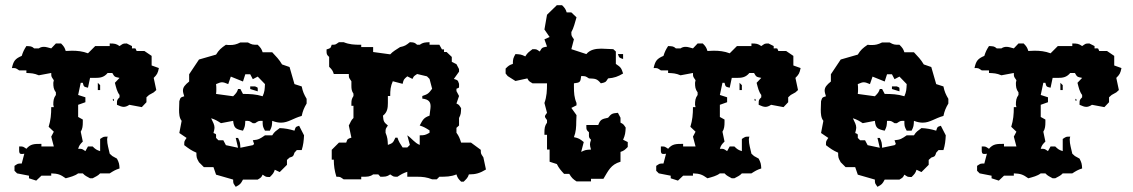

<svg xmlns="http://www.w3.org/2000/svg" viewBox="-20 -698 4380 742"><path d="M196 -530 178 -511C166 -514 158 -517 150 -517C144 -517 137 -516 130 -511H112C102 -520 98 -519 82 -520C73 -506 69 -498 64 -482C38 -471 32 -462 26 -435C43 -435 40 -435 54 -426H82V-416C101 -415 111 -415 130 -407L178 -416C178 -399 179 -402 188 -388C188 -385 186 -381 186 -378C186 -363 187 -353 196 -341V-331C187 -319 186 -308 186 -293C186 -290 188 -287 188 -284H178C178 -256 176 -234 168 -208L188 -189L178 -170L188 -132H140V-142C112 -142 98 -142 82 -123C68 -132 71 -132 54 -132V-118C54 -108 55 -103 64 -103C66 -103 70 -103 74 -104L64 -66C47 -66 50 -66 36 -57V-38L46 -28L92 -19V-9L120 0L140 -19H178V-28C204 -27 213 -24 234 -9C252 -14 269 -18 282 -28H300C309 -18 316 -16 328 -9H338C350 -16 358 -18 367 -28H404C418 -37 426 -42 442 -47C441 -65 440 -69 432 -85L414 -95L404 -104C400 -124 394 -140 394 -159C394 -163 395 -166 396 -170C379 -170 381 -170 367 -161V-114C354 -118 349 -121 338 -132H320L310 -114C296 -123 299 -123 282 -123C286 -136 289 -140 300 -151L292 -189C299 -200 300 -212 300 -226V-236L282 -246V-293L310 -303V-322L282 -331L292 -378H300C304 -362 304 -363 320 -359L328 -397H348C367 -397 382 -399 396 -416H414C423 -400 423 -401 442 -397L424 -378C429 -359 432 -344 442 -331V-322C433 -313 432 -311 432 -300V-293C443 -288 451 -285 458 -285C464 -285 471 -287 480 -293L528 -284L546 -303V-322L556 -331L574 -341L584 -350L574 -397C587 -410 590 -415 594 -435L566 -445V-482L538 -501H508C502 -513 508 -511 490 -511V-520L470 -530C453 -530 456 -529 442 -520C429 -529 423 -530 404 -530V-520H348L320 -492C299 -500 279 -502 258 -502C250 -502 242 -501 234 -501C230 -514 227 -519 216 -530ZM367 -369 358 -378V-350H367ZM358 -322 367 -312ZM418 -316C416 -316 416 -316 416 -313C416 -311 417 -308 418 -308C418 -308 419 -308 420 -309V-312C420 -314 419 -316 418 -316Z M947 -364V-354L976 -345C976 -363 978 -358 966 -364ZM928 -411H947L957 -392L976 -402L1004 -373C1003 -353 1003 -344 995 -326C969 -334 946 -335 919 -335L909 -354H900C896 -341 892 -337 881 -326L815 -335C816 -342 816 -347 816 -353C816 -359 816 -365 815 -373C827 -378 832 -380 838 -380C844 -380 850 -378 862 -373L872 -402L919 -383ZM909 -534C893 -526 883 -524 869 -524C864 -524 859 -524 853 -525C834 -512 826 -505 815 -487L749 -468L711 -411V-383C695 -370 687 -361 687 -348C687 -342 689 -335 692 -326C677 -321 678 -322 673 -307C673 -296 672 -285 672 -274C672 -258 673 -242 682 -231L673 -184L701 -165C692 -151 692 -154 692 -137C709 -124 720 -116 739 -108C739 -89 740 -87 749 -71L768 -52H805L815 -23L881 -4C881 13 882 10 891 24C908 15 910 13 919 -4H976C991 -13 989 -12 995 -23C1009 -14 1006 -14 1023 -14C1034 -25 1038 -29 1042 -42L1061 -33L1089 -61V-80L1099 -89C1114 -94 1113 -93 1118 -108L1127 -118H1146C1152 -137 1154 -154 1155 -175L1136 -212C1121 -207 1123 -208 1118 -193C1098 -199 1082 -202 1061 -203C1047 -192 1041 -190 1032 -175H1004C985 -162 980 -158 957 -156C963 -137 964 -144 957 -137L909 -127C908 -145 908 -149 900 -165H891L900 -127L853 -137L843 -156H824L815 -165C815 -183 817 -178 805 -184C807 -192 809 -199 809 -204C809 -216 804 -224 796 -241C812 -236 820 -231 834 -222L881 -231C884 -203 891 -199 919 -193C927 -209 927 -212 928 -231C945 -231 943 -231 957 -222H966C980 -231 978 -231 995 -231C995 -212 995 -209 1004 -193H1023C1031 -209 1031 -212 1032 -231C1045 -226 1056 -224 1066 -224C1094 -224 1113 -241 1146 -250C1150 -269 1155 -281 1165 -298V-316C1155 -333 1150 -344 1146 -364L1118 -373L1099 -439L1070 -449C1059 -468 1047 -480 1032 -496H995C991 -509 987 -514 976 -525C957 -525 954 -525 938 -534Z M1592 -412 1630 -403 1640 -393 1650 -355C1636 -336 1633 -334 1612 -327V-317C1638 -314 1644 -303 1644 -287C1644 -277 1641 -265 1640 -251C1617 -243 1614 -235 1602 -213C1618 -208 1626 -203 1640 -194V-185C1624 -176 1620 -175 1602 -175V-138C1582 -146 1572 -163 1554 -175L1564 -138L1554 -128H1536C1527 -142 1521 -150 1516 -166H1508C1499 -146 1498 -145 1479 -138C1478 -157 1478 -166 1470 -185C1470 -202 1470 -199 1479 -213C1463 -226 1462 -229 1460 -251C1477 -264 1479 -281 1479 -300V-327H1488C1488 -349 1489 -364 1498 -384L1536 -374C1540 -391 1540 -391 1554 -403L1574 -393C1580 -404 1577 -402 1592 -412ZM1546 -100 1554 -90ZM1290 -535C1276 -526 1279 -525 1262 -525C1257 -510 1257 -512 1242 -507V-500C1242 -489 1243 -486 1252 -478V-440C1263 -429 1266 -425 1270 -412H1328C1328 -395 1329 -398 1338 -384V-366C1338 -355 1339 -346 1346 -336V-327C1339 -316 1338 -310 1338 -298V-289H1346V-242C1336 -233 1335 -225 1328 -213L1338 -166C1323 -161 1323 -162 1318 -147H1290L1262 -119V-81H1270C1270 -57 1273 -38 1280 -15C1297 -15 1294 -14 1308 -5H1376V-15H1384C1399 -15 1410 -15 1422 -24H1442L1450 -15C1469 -15 1475 -15 1488 -24C1502 -15 1499 -15 1516 -15C1530 -24 1538 -29 1554 -34V-15H1592C1614 -15 1630 -13 1650 -5H1668L1678 -15C1703 -15 1722 -15 1744 -24C1748 -11 1751 -7 1762 4H1772C1783 -7 1788 -11 1792 -24C1819 -24 1835 -29 1858 -43L1848 -90C1839 -104 1838 -102 1838 -119L1800 -147H1762C1757 -163 1753 -173 1744 -185V-204L1754 -213V-242C1762 -258 1761 -261 1762 -280C1752 -295 1755 -292 1744 -298L1754 -327L1744 -346V-355C1756 -361 1754 -355 1754 -374C1749 -389 1749 -388 1734 -393L1754 -421V-431L1744 -450L1726 -459V-478L1706 -497H1696V-507H1688L1678 -525H1640V-535C1621 -534 1615 -534 1602 -525H1592C1582 -534 1580 -534 1564 -535C1549 -523 1545 -520 1526 -516C1511 -506 1499 -500 1488 -488L1422 -497V-516H1376V-525H1374C1349 -525 1330 -526 1308 -535Z M2208 -120 2218 -111ZM2132 -678 2094 -641 2084 -584 2104 -555 2084 -546 2094 -518C2075 -514 2075 -515 2066 -499C2052 -508 2055 -508 2038 -508C2024 -497 2019 -495 2010 -480C1994 -488 1990 -488 1972 -489C1963 -473 1962 -469 1962 -451C1949 -447 1945 -444 1934 -433V-414L1942 -404L1972 -385L2018 -395C2024 -384 2023 -385 2038 -376H2094C2094 -348 2093 -325 2084 -300L2094 -262C2089 -255 2086 -252 2086 -248C2086 -244 2089 -241 2094 -234V-224C2085 -212 2084 -201 2084 -186V-177H2094V-120H2104V-73L2132 -64C2140 -48 2147 -40 2160 -26H2180C2189 -11 2194 -6 2208 3H2264V-7H2312C2331 -38 2340 -62 2378 -73V-111C2391 -115 2395 -119 2406 -130V-149L2388 -158C2396 -176 2397 -185 2398 -205C2388 -220 2389 -218 2378 -224V-243L2368 -262C2346 -260 2343 -259 2330 -243C2307 -238 2300 -237 2292 -215H2246V-208C2246 -197 2247 -195 2256 -187V-180C2256 -169 2255 -166 2264 -158C2261 -149 2260 -144 2260 -140C2260 -135 2261 -130 2264 -120C2245 -119 2242 -119 2226 -111L2236 -149C2221 -161 2217 -164 2198 -168C2206 -188 2207 -208 2207 -229C2207 -237 2208 -245 2208 -253L2188 -281L2208 -291V-300C2199 -321 2198 -340 2198 -362V-376C2222 -379 2223 -380 2226 -404C2243 -404 2242 -404 2256 -395C2281 -394 2287 -394 2302 -376C2320 -380 2320 -379 2330 -395C2354 -397 2368 -402 2388 -414C2381 -436 2379 -438 2360 -451V-499L2350 -508C2335 -508 2319 -510 2304 -510C2281 -510 2260 -506 2246 -489L2188 -508L2198 -546C2189 -560 2188 -557 2188 -574C2197 -589 2202 -611 2208 -631L2188 -650H2170C2166 -663 2163 -667 2152 -678ZM2368 -489C2373 -474 2373 -475 2388 -470V-489Z M2676 -530 2658 -511C2646 -514 2638 -517 2630 -517C2624 -517 2617 -516 2610 -511H2592C2582 -520 2578 -519 2562 -520C2553 -506 2549 -498 2544 -482C2518 -471 2512 -462 2506 -435C2523 -435 2520 -435 2534 -426H2562V-416C2581 -415 2591 -415 2610 -407L2658 -416C2658 -399 2659 -402 2668 -388C2668 -385 2666 -381 2666 -378C2666 -363 2667 -353 2676 -341V-331C2667 -319 2666 -308 2666 -293C2666 -290 2668 -287 2668 -284H2658C2658 -256 2656 -234 2648 -208L2668 -189L2658 -170L2668 -132H2620V-142C2592 -142 2578 -142 2562 -123C2548 -132 2551 -132 2534 -132V-118C2534 -108 2535 -103 2544 -103C2546 -103 2550 -103 2554 -104L2544 -66C2527 -66 2530 -66 2516 -57V-38L2526 -28L2572 -19V-9L2600 0L2620 -19H2658V-28C2684 -27 2693 -24 2714 -9C2732 -14 2749 -18 2762 -28H2780C2789 -18 2796 -16 2808 -9H2818C2830 -16 2838 -18 2847 -28H2884C2898 -37 2906 -42 2922 -47C2921 -65 2920 -69 2912 -85L2894 -95L2884 -104C2880 -124 2874 -140 2874 -159C2874 -163 2875 -166 2876 -170C2859 -170 2861 -170 2847 -161V-114C2834 -118 2829 -121 2818 -132H2800L2790 -114C2776 -123 2779 -123 2762 -123C2766 -136 2769 -140 2780 -151L2772 -189C2779 -200 2780 -212 2780 -226V-236L2762 -246V-293L2790 -303V-322L2762 -331L2772 -378H2780C2784 -362 2784 -363 2800 -359L2808 -397H2828C2847 -397 2862 -399 2876 -416H2894C2903 -400 2903 -401 2922 -397L2904 -378C2909 -359 2912 -344 2922 -331V-322C2913 -313 2912 -311 2912 -300V-293C2923 -288 2931 -285 2938 -285C2944 -285 2951 -287 2960 -293L3008 -284L3026 -303V-322L3036 -331L3054 -341L3064 -350L3054 -397C3067 -410 3070 -415 3074 -435L3046 -445V-482L3018 -501H2988C2982 -513 2988 -511 2970 -511V-520L2950 -530C2933 -530 2936 -529 2922 -520C2909 -529 2903 -530 2884 -530V-520H2828L2800 -492C2779 -500 2759 -502 2738 -502C2730 -502 2722 -501 2714 -501C2710 -514 2707 -519 2696 -530ZM2847 -369 2838 -378V-350H2847ZM2838 -322 2847 -312ZM2898 -316C2896 -316 2896 -316 2896 -313C2896 -311 2897 -308 2898 -308C2898 -308 2899 -308 2900 -309V-312C2900 -314 2899 -316 2898 -316Z M3427 -364V-354L3456 -345C3456 -363 3458 -358 3446 -364ZM3408 -411H3427L3437 -392L3456 -402L3484 -373C3483 -353 3483 -344 3475 -326C3449 -334 3426 -335 3399 -335L3389 -354H3380C3376 -341 3372 -337 3361 -326L3295 -335C3296 -342 3296 -347 3296 -353C3296 -359 3296 -365 3295 -373C3307 -378 3312 -380 3318 -380C3324 -380 3330 -378 3342 -373L3352 -402L3399 -383ZM3389 -534C3373 -526 3363 -524 3349 -524C3344 -524 3339 -524 3333 -525C3314 -512 3306 -505 3295 -487L3229 -468L3191 -411V-383C3175 -370 3167 -361 3167 -348C3167 -342 3169 -335 3172 -326C3157 -321 3158 -322 3153 -307C3153 -296 3152 -285 3152 -274C3152 -258 3153 -242 3162 -231L3153 -184L3181 -165C3172 -151 3172 -154 3172 -137C3189 -124 3200 -116 3219 -108C3219 -89 3220 -87 3229 -71L3248 -52H3285L3295 -23L3361 -4C3361 13 3362 10 3371 24C3388 15 3390 13 3399 -4H3456C3471 -13 3469 -12 3475 -23C3489 -14 3486 -14 3503 -14C3514 -25 3518 -29 3522 -42L3541 -33L3569 -61V-80L3579 -89C3594 -94 3593 -93 3598 -108L3607 -118H3626C3632 -137 3634 -154 3635 -175L3616 -212C3601 -207 3603 -208 3598 -193C3578 -199 3562 -202 3541 -203C3527 -192 3521 -190 3512 -175H3484C3465 -162 3460 -158 3437 -156C3443 -137 3444 -144 3437 -137L3389 -127C3388 -145 3388 -149 3380 -165H3371L3380 -127L3333 -137L3323 -156H3304L3295 -165C3295 -183 3297 -178 3285 -184C3287 -192 3289 -199 3289 -204C3289 -216 3284 -224 3276 -241C3292 -236 3300 -231 3314 -222L3361 -231C3364 -203 3371 -199 3399 -193C3407 -209 3407 -212 3408 -231C3425 -231 3423 -231 3437 -222H3446C3460 -231 3458 -231 3475 -231C3475 -212 3475 -209 3484 -193H3503C3511 -209 3511 -212 3512 -231C3525 -226 3536 -224 3546 -224C3574 -224 3593 -241 3626 -250C3630 -269 3635 -281 3645 -298V-316C3635 -333 3630 -344 3626 -364L3598 -373L3579 -439L3550 -449C3539 -468 3527 -480 3512 -496H3475C3471 -509 3467 -514 3456 -525C3437 -525 3434 -525 3418 -534Z M3916 -530 3898 -511C3886 -514 3878 -517 3870 -517C3864 -517 3857 -516 3850 -511H3832C3822 -520 3818 -519 3802 -520C3793 -506 3789 -498 3784 -482C3758 -471 3752 -462 3746 -435C3763 -435 3760 -435 3774 -426H3802V-416C3821 -415 3831 -415 3850 -407L3898 -416C3898 -399 3899 -402 3908 -388C3908 -385 3906 -381 3906 -378C3906 -363 3907 -353 3916 -341V-331C3907 -319 3906 -308 3906 -293C3906 -290 3908 -287 3908 -284H3898C3898 -256 3896 -234 3888 -208L3908 -189L3898 -170L3908 -132H3860V-142C3832 -142 3818 -142 3802 -123C3788 -132 3791 -132 3774 -132V-118C3774 -108 3775 -103 3784 -103C3786 -103 3790 -103 3794 -104L3784 -66C3767 -66 3770 -66 3756 -57V-38L3766 -28L3812 -19V-9L3840 0L3860 -19H3898V-28C3924 -27 3933 -24 3954 -9C3972 -14 3989 -18 4002 -28H4020C4029 -18 4036 -16 4048 -9H4058C4070 -16 4078 -18 4087 -28H4124C4138 -37 4146 -42 4162 -47C4161 -65 4160 -69 4152 -85L4134 -95L4124 -104C4120 -124 4114 -140 4114 -159C4114 -163 4115 -166 4116 -170C4099 -170 4101 -170 4087 -161V-114C4074 -118 4069 -121 4058 -132H4040L4030 -114C4016 -123 4019 -123 4002 -123C4006 -136 4009 -140 4020 -151L4012 -189C4019 -200 4020 -212 4020 -226V-236L4002 -246V-293L4030 -303V-322L4002 -331L4012 -378H4020C4024 -362 4024 -363 4040 -359L4048 -397H4068C4087 -397 4102 -399 4116 -416H4134C4143 -400 4143 -401 4162 -397L4144 -378C4149 -359 4152 -344 4162 -331V-322C4153 -313 4152 -311 4152 -300V-293C4163 -288 4171 -285 4178 -285C4184 -285 4191 -287 4200 -293L4248 -284L4266 -303V-322L4276 -331L4294 -341L4304 -350L4294 -397C4307 -410 4310 -415 4314 -435L4286 -445V-482L4258 -501H4228C4222 -513 4228 -511 4210 -511V-520L4190 -530C4173 -530 4176 -529 4162 -520C4149 -529 4143 -530 4124 -530V-520H4068L4040 -492C4019 -500 3999 -502 3978 -502C3970 -502 3962 -501 3954 -501C3950 -514 3947 -519 3936 -530ZM4087 -369 4078 -378V-350H4087ZM4078 -322 4087 -312ZM4138 -316C4136 -316 4136 -316 4136 -313C4136 -311 4137 -308 4138 -308C4138 -308 4139 -308 4140 -309V-312C4140 -314 4139 -316 4138 -316Z"/></svg>

Font: GNUTypewriter
Style: Standard
Weight: 400
Version: Version 001.000